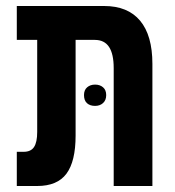

<svg xmlns="http://www.w3.org/2000/svg" viewBox="-20 -620 584 640"><path d="M488 -407V0H359V-393Q359 -440 343.5 -463.5Q328 -487 296 -487H232V-168Q232 -82 201.5 -41Q171 0 104 0H36V-114H59Q83 -114 93.5 -130Q104 -146 104 -180V-487H36V-600H327Q406 -600 447 -551Q488 -502 488 -407ZM334 -303Q334 -286 323.5 -276.5Q313 -267 297 -267Q280 -267 270 -276Q260 -285 260 -303Q260 -320 270.5 -329Q281 -338 297 -338Q313 -338 323.5 -329Q334 -320 334 -303Z"/></svg>

Font: Noto Sans Hebrew Cond
Style: Bold
Weight: 700
Width: 2
Designer: Monotype Design Team
Foundry: Monotype Imaging Inc.
Version: Version 1.000